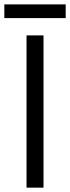

<svg xmlns="http://www.w3.org/2000/svg" viewBox="-37 -863 322 883"><path d="M85 0V-700.2H163.1V0ZM-17.1 -779.8V-842.8H265.1V-779.8Z"/></svg>

Font: Uncut Sans
Style: Regular
Weight: 400
Designer: Kasper Nordkvist
Foundry: UNCUT.wtf
Version: Version 1.304;Glyphs 3.2 (3246)